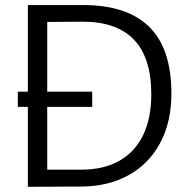

<svg xmlns="http://www.w3.org/2000/svg" viewBox="-20 -719 730 740"><path d="M87.4 -699.5H300.8Q469.6 -699.5 555.1 -615.6Q640.6 -531.7 640.6 -358.4Q640.6 -249 597.4 -168.2Q554.2 -87.4 475.6 -43.9Q397.1 -0.5 293.5 0L87.4 1ZM294.4 -65.1Q379.2 -65.1 439.6 -99Q500 -132.9 531.6 -198.2Q563.1 -263.5 563.1 -355.5Q563.1 -496.8 496.2 -566.2Q429.3 -635.6 298.8 -635.4L162 -634.4V-65.1ZM48.7 -365.8H335.4V-307.1H48.7Z"/></svg>

Font: DavidDev Light
Style: Regular
Weight: 300
Designer: David.dev
Foundry: David.dev
Version: Version 1.001;FEAKit 1.0